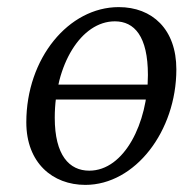

<svg xmlns="http://www.w3.org/2000/svg" viewBox="-20 -507 527 540"><path d="M94 -227H424V-269H94V-227ZM220 13C360 13 476 -138 476 -312C476 -425 408 -487 314 -487C173 -487 54 -343 54 -163C54 -49 128 13 220 13ZM231 -27C175 -27 134 -70 134 -176C134 -325 208 -447 303 -447C358 -447 396 -405 396 -296C396 -162 330 -27 231 -27Z"/></svg>

Font: Source Serif Variable
Style: Italic
Weight: 389
Italic angle: -12°
Designer: Frank Grießhammer
Foundry: Adobe Systems Incorporated
Version: Version 3.001;hotconv 1.0.111;makeotfexe 2.5.65597